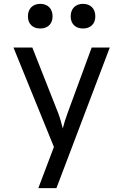

<svg xmlns="http://www.w3.org/2000/svg" viewBox="-20 -797 640 997"><path d="M189 -649C228 -649 253 -673 253 -712C253 -752 228 -777 189 -777C150 -777 125 -752 125 -712C125 -673 150 -649 189 -649ZM411 -649C450 -649 475 -673 475 -712C475 -752 450 -777 411 -777C372 -777 347 -752 347 -712C347 -673 372 -649 411 -649ZM273 180 550 -550H456L331 -210C322 -187 311 -151 306 -130C301 -151 291 -187 282 -210L148 -550H50L260 -34L179 180Z"/></svg>

Font: Tekne LDO
Style: Regular
Weight: 400
Monospace: yes
Designer: Alessio Laiso, Mario Rullo, Paolo Rosset
Foundry: Alessio Laiso
Version: Version 1.000;hotconv 1.0.109;makeotfexe 2.5.65596